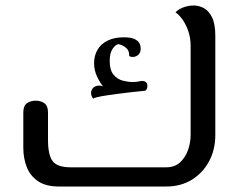

<svg xmlns="http://www.w3.org/2000/svg" viewBox="-20 -680 870 700"><path d="M195 0Q147 0 118.5 -19.5Q90 -39 77.5 -71Q65 -103 65 -141V-270Q65 -294 78 -303.5Q91 -313 110 -313Q129 -313 142 -303.5Q155 -294 155 -270V-170Q155 -115 172 -92.5Q189 -70 238 -70H586Q617 -70 636.5 -88Q656 -106 665.5 -133Q675 -160 675 -188V-512Q675 -543 666 -568Q657 -593 644.5 -610Q632 -627 620 -635Q624 -640 633.5 -646Q643 -652 657 -656Q671 -660 686 -660Q705 -660 723 -650.5Q741 -641 753 -617Q765 -593 765 -549V-188Q765 -134 742 -91.5Q719 -49 679 -24.5Q639 0 586 0ZM320 -320Q311 -332 312 -342.5Q313 -353 319.5 -359.5Q326 -366 336 -367.5Q346 -369 356 -365Q346 -376 334.5 -399.5Q323 -423 323 -450Q323 -477 335.5 -498.5Q348 -520 372.5 -532Q397 -544 431 -544Q460 -544 473 -536.5Q486 -529 489.5 -520Q493 -511 493 -504Q493 -488 484.5 -480.5Q476 -473 466 -472.5Q456 -472 451 -476Q452 -496 438.5 -506.5Q425 -517 411 -519Q401 -517 390.5 -502Q380 -487 380 -458Q380 -424 394 -407.5Q408 -391 427.5 -386Q447 -381 462 -381Q474 -381 483 -382.5Q492 -384 496 -385Q512 -385 515.5 -376Q519 -367 516 -358Q513 -349 507 -349Q484 -347 459 -344Q434 -341 410.5 -338Q387 -335 367.5 -332Q348 -329 335 -326Q322 -323 320 -320Z"/></svg>

Font: El Messiri
Style: Regular
Weight: 400
Designer: Mohamed Gaber
Foundry: Kief Type Foundry
Version: Version 2.020